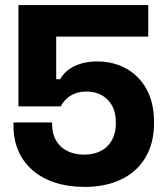

<svg xmlns="http://www.w3.org/2000/svg" viewBox="-20 -720 652 755"><path d="M313 15C486.5 15 585.5 -85.5 585.5 -233V-244C585.5 -395 484.5 -478.5 363.5 -478.5C276.5 -478.5 232.5 -439 216.5 -408.5H201V-576H563V-700H52.5V-301.5H218.5C232 -327 261.5 -360 320 -360C389.5 -360 435.5 -313 435.5 -240.5V-234.5C435.5 -160 389 -112 311 -112C236 -112 185 -156 185 -230V-238.5H33V-225C33 -80.5 139 15 313 15Z"/></svg>

Font: MCL Standard Bold
Style: Regular
Weight: 700
Designer: Květoslav Bartoš
Foundry: Florian Karsten
Version: Version 1.001;Glyphs 3.2.3 (3260)